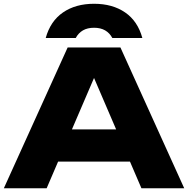

<svg xmlns="http://www.w3.org/2000/svg" viewBox="-20 -1003 1002 1023"><path d="M219.1 -313.5H734.6V-142.1H219.1ZM961.5 0H733.5L450.6 -658.4H511.4L228.6 0H0.5L340.4 -750H621.7ZM481.2 -855.1Q446.3 -855.1 422.2 -841.3Q398.1 -827.5 383.5 -800.6H223.6Q248.5 -890.5 315.7 -936.7Q382.9 -982.9 481.2 -982.9Q579.5 -982.9 646.7 -936.7Q713.9 -890.5 738.4 -800.6H578.5Q563.9 -827.5 539.8 -841.3Q515.7 -855.1 481.2 -855.1Z"/></svg>

Font: Unbounded Variable
Style: Regular
Weight: 400
Designer: Luke Prowse, Jean-Baptiste Morizot, Fátima Lázaro, Florian Runge
Foundry: NaN
Version: Version 1.600;FEAKit 1.0